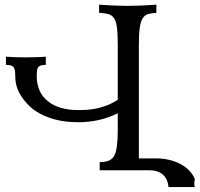

<svg xmlns="http://www.w3.org/2000/svg" viewBox="-20 -713 836 804"><path d="M795.9 70.3H685.5Q682.1 30.3 654.3 12.2Q635.3 0 606 0H397.5V-34.2Q420.4 -34.2 435.1 -40Q449.7 -45.9 458.5 -61Q473.1 -87.4 473.1 -166.5V-238.8Q397.9 -201.2 308.6 -201.2Q255.9 -201.2 215.8 -211.4Q140.1 -230 97.7 -274.4Q59.6 -314 48.8 -355Q43.9 -373.5 43.9 -395.5Q43.9 -421.9 37.1 -431.6Q30.3 -441.4 4.9 -441.4V-475.6L42 -473.6Q60.5 -472.7 85 -472.7Q87.9 -472.7 97.7 -472.9Q107.4 -473.1 120.1 -473.4Q132.8 -473.6 146.7 -474.1Q160.6 -474.6 171.9 -475.6V-441.4Q147 -441.4 139.6 -431.2Q133.8 -422.4 133.8 -395.5Q133.8 -327.1 179.9 -289.6Q226.1 -252 308.6 -252Q326.7 -252 346.7 -253.4Q366.7 -254.9 387.7 -259.5Q408.7 -264.2 430.4 -272.7Q452.1 -281.2 473.1 -295.4V-524.9Q473.1 -569.8 470 -596.2Q466.8 -622.6 458 -636Q449.2 -649.4 434.1 -653.8Q418.9 -658.2 395 -659.2V-693.4Q459.5 -688.5 515.6 -688.5Q566.4 -688.5 634.8 -693.4V-659.2Q614.3 -658.2 600.1 -654.1Q585.9 -649.9 577.4 -636.2Q568.8 -622.6 565.2 -596.7Q561.5 -570.8 561.5 -525.9V-49.8H631.3Q689.9 -49.8 734.1 -26.9Q778.3 -3.9 795.9 36.6Q793.5 49.8 793.5 56.6Q793.5 65.4 795.9 70.3Z"/></svg>

Font: Almanac
Style: Regular
Weight: 400
Designer: Eden's Almanac
Version: Version 3.501;March 28, 2021;FontCreator 13.0.0.2683 64-bit